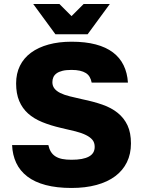

<svg xmlns="http://www.w3.org/2000/svg" viewBox="-20 -920 710 953"><path d="M335 13Q262 13 207 -1.5Q152 -16 115.5 -44Q79 -72 60.5 -111.5Q42 -151 40 -200H220Q224 -181 232.5 -167Q241 -153 255 -144Q269 -135 288.5 -131Q308 -127 335 -127Q364 -127 385.5 -131Q407 -135 421.5 -143Q436 -151 443 -163Q450 -175 450 -191Q450 -212 439 -225.5Q428 -239 407 -249.5Q386 -260 355 -268Q324 -276 283 -285Q231 -297 189.5 -314Q148 -331 119.5 -356.5Q91 -382 75.5 -418.5Q60 -455 60 -506Q60 -555 79 -593.5Q98 -632 134 -658.5Q170 -685 221 -699Q272 -713 335 -713Q404 -713 455 -699.5Q506 -686 540.5 -660Q575 -634 593.5 -596Q612 -558 615 -510H435Q432 -526 425 -538Q418 -550 406 -557.5Q394 -565 376.5 -569Q359 -573 335 -573Q308 -573 290 -568.5Q272 -564 261 -556Q250 -548 245 -537Q240 -526 240 -512Q240 -494 250 -481Q260 -468 279 -458.5Q298 -449 326 -442Q354 -435 390 -427Q444 -416 488.5 -400.5Q533 -385 564.5 -359.5Q596 -334 613 -297.5Q630 -261 630 -208Q630 -156 610 -115Q590 -74 552 -45.5Q514 -17 459 -2Q404 13 335 13ZM255 -750 145 -900H275L335 -840L395 -900H525L415 -750Z"/></svg>

Font: Golos Text VF
Style: Regular
Weight: 400
Designer: A.Korolkova, Vitaly Kuzmin
Foundry: ParaType Ltd
Version: Version 2.003